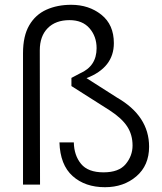

<svg xmlns="http://www.w3.org/2000/svg" viewBox="-20 -770 674 801"><path d="M418 11Q335 11 283 -35.5Q231 -82 228 -176H288Q289 -122 318 -86.5Q347 -51 412 -51Q476 -51 504.5 -85.5Q533 -120 533 -163Q533 -208 510.5 -242.5Q488 -277 437 -310L278 -411V-445L314 -464Q383 -494 383 -569Q383 -618 353.5 -652Q324 -686 270 -686Q212 -686 179 -652.5Q146 -619 146 -560L147 0H76V-548Q76 -620 102 -664.5Q128 -709 173.5 -729.5Q219 -750 277 -750Q351 -750 403 -708.5Q455 -667 455 -590Q455 -488 341 -444L468 -363Q602 -286 602 -158Q602 -80 549 -34.5Q496 11 418 11Z"/></svg>

Font: Ulagadi Sans Light
Style: Regular
Weight: 300
Designer: Ninad Kale (Devanagari), Jonny Pinhorn (Latin)
Foundry: Indian Type Foundry
Version: Version 3.01;March 29, 2020;FontCreator 12.0.0.2522 64-bit; 